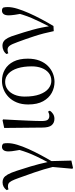

<svg xmlns="http://www.w3.org/2000/svg" viewBox="588 -1160 778 1995"><g transform="rotate(-90 977.5 -162.0)"><path d="M222 201 245 -55 247 20Q216 -103 183.5 -195Q151 -287 126 -357Q109 -405 96.5 -429Q84 -453 71.5 -461Q59 -469 40 -469Q22 -469 8 -463L0 -482Q15 -503 35.5 -514Q56 -525 82 -525Q106 -525 125 -514Q144 -503 162.5 -471Q181 -439 201 -377Q221 -317 246 -234.5Q271 -152 294 -46L301 -44L307 190L231 207ZM294 -4 277 -29Q305 -83 328.5 -129Q352 -175 370.5 -218Q389 -261 404.5 -307.5Q420 -354 434 -409L426 -298Q417 -350 412 -379.5Q407 -409 404.5 -427.5Q402 -446 402 -462Q402 -497 415 -514Q428 -531 450 -531Q463 -531 470.5 -527Q478 -523 484 -516Q487 -505 487.5 -494Q488 -483 488 -470Q488 -428 471.5 -373Q455 -318 427 -255.5Q399 -193 364.5 -128.5Q330 -64 294 -4Z M741 14Q699 14 674.5 -14.5Q650 -43 650 -112L646 -508L726 -525L735 -519Q730 -430 727 -367Q724 -304 722 -259Q720 -214 719 -180.5Q718 -147 718 -118Q718 -70 732 -54.5Q746 -39 770 -39Q785 -39 795.5 -43Q806 -47 816 -52L825 -35Q816 -17 793.5 -1.5Q771 14 741 14Z M1125 15Q1064 15 1010.5 -14Q957 -43 923.5 -103.5Q890 -164 890 -258Q890 -326 911 -377Q932 -428 967 -462Q1002 -496 1045.5 -513.5Q1089 -531 1134 -531Q1201 -531 1253.5 -500.5Q1306 -470 1336 -410.5Q1366 -351 1366 -263Q1366 -193 1345.5 -140.5Q1325 -88 1290 -53.5Q1255 -19 1212 -2Q1169 15 1125 15ZM1135 -18Q1184 -18 1217.5 -45Q1251 -72 1268.5 -118Q1286 -164 1286 -221Q1286 -306 1266.5 -368Q1247 -430 1210.5 -464Q1174 -498 1125 -498Q1080 -498 1045.5 -472.5Q1011 -447 991.5 -401Q972 -355 972 -295Q972 -201 995 -139Q1018 -77 1055.5 -47.5Q1093 -18 1135 -18Z M1652 7Q1630 -101 1599.5 -194Q1569 -287 1539 -367Q1517 -429 1500.5 -451Q1484 -473 1460 -473Q1438 -473 1422 -465L1414 -484Q1428 -504 1451.5 -515Q1475 -526 1499 -526Q1527 -526 1546.5 -512.5Q1566 -499 1582 -468.5Q1598 -438 1613 -386Q1640 -306 1666 -212.5Q1692 -119 1705 -22H1691L1697 -34Q1724 -87 1746.5 -132.5Q1769 -178 1788 -222.5Q1807 -267 1822.5 -316Q1838 -365 1852 -424L1839 -295Q1828 -356 1822 -396Q1816 -436 1816 -462Q1816 -496 1829 -513.5Q1842 -531 1865 -531Q1877 -531 1884.5 -527.5Q1892 -524 1897 -517Q1900 -505 1901 -494.5Q1902 -484 1902 -470Q1902 -427 1885 -371.5Q1868 -316 1840 -252.5Q1812 -189 1777 -123Q1742 -57 1705 4Z"/></g></svg>

Font: Noto Serif SC
Style: Regular
Weight: 400
Designer: Ryoko NISHIZUKA 西塚涼子 (kana & ideographs); Frank Grießhammer (Latin, Greek & Cyrillic); Wenlong ZHANG 张文龙 (bopomofo); San
Foundry: Adobe
Version: Version 2.002-H1;hotconv 1.1.0;makeotfexe 2.6.0